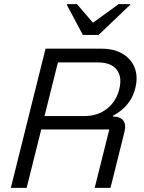

<svg xmlns="http://www.w3.org/2000/svg" viewBox="-20 -911 698 931"><path d="M32.5 0 200.8 -675H471.7Q533.3 -675 575 -650Q616.7 -625 633.3 -581.7Q650 -538.3 635.8 -482.5Q625 -439.2 598.3 -406.2Q571.7 -373.3 528.3 -350L527.5 -345.8Q563.3 -345.8 577.9 -326.2Q592.5 -306.7 583.3 -270.8L515.8 0H439.2L510 -283.3H180L109.2 0ZM195.8 -348.3H390Q453.3 -348.3 498.3 -383.3Q543.3 -418.3 558.3 -478.3Q573.3 -538.3 545.8 -573.3Q518.3 -608.3 455 -608.3H260.8ZM381.7 -741.7 304.2 -887.5 305 -890.8H353.3L430.8 -800.8L555 -890.8H611.7L610.8 -887.5L458.3 -741.7Z"/></svg>

Font: Funnel Sans Light
Style: Italic
Weight: 300
Italic angle: -14.036°
Designer: NORD ID, Kristian Moeller
Foundry: Dicotype
Version: Version 1.000